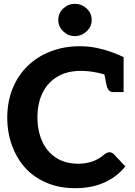

<svg xmlns="http://www.w3.org/2000/svg" viewBox="-20 -977 708 1005"><path d="M374 8Q290 8 224.5 -20Q159 -48 115 -95Q69 -145 43.5 -213.5Q18 -282 18 -361Q18 -444 45.5 -512.5Q73 -581 123 -630Q173 -680 244 -707.5Q315 -735 396 -735Q443 -735 485 -726.5Q527 -718 562.5 -705Q598 -692 627 -678V-582L560 -572Q530 -589 486 -597.5Q442 -606 403 -606Q331 -606 280 -575.5Q229 -545 202.5 -490.5Q176 -436 176 -363Q176 -292 201 -237Q226 -182 274 -151Q322 -120 390 -120Q428 -120 462.5 -131.5Q497 -143 528 -170Q533 -174 539.5 -177Q546 -180 553 -180Q565 -180 575 -171L636 -106Q592 -51 526 -21.5Q460 8 374 8ZM523 -605 627 -582V-495H573Q558 -495 550 -504Q542 -513 538 -530ZM371 -788Q337 -788 311 -813Q285 -838 285 -872Q285 -908 311 -932.5Q337 -957 371 -957Q407 -957 433.5 -932.5Q460 -908 460 -872Q460 -838 433.5 -813Q407 -788 371 -788Z"/></svg>

Font: Aleo ExtraBold
Style: Regular
Weight: 800
Designer: Alessio Laiso
Foundry: Alessio Laiso
Version: Version 2.001;gftools[0.9.29]